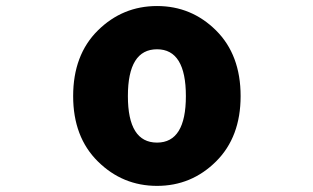

<svg xmlns="http://www.w3.org/2000/svg" viewBox="-20 -603 1040 637"><path d="M222.7 -284.2Q222.7 -420.9 304.7 -502Q386.7 -583 501 -583Q615.2 -583 696.8 -502Q778.3 -420.9 778.3 -284.2Q778.3 -148.4 696.8 -67.4Q615.2 13.7 501 13.7Q386.7 13.7 304.7 -67.4Q222.7 -148.4 222.7 -284.2ZM501 -129.9Q596.7 -129.9 596.7 -284.2Q596.7 -439.5 501 -439.5Q404.3 -439.5 404.3 -284.2Q404.3 -129.9 501 -129.9Z"/></svg>

Font: Gen Shin Gothic Monospace Heavy
Style: Bold
Weight: 800
Designer: [Source Han Sans]
Ryoko NISHIZUKA  (kana & ideographs); Paul D. Hunt (Latin, Greek & Cyrillic); Wenlong ZHANG  (bopomofo
Version: Version 1.002.20150607